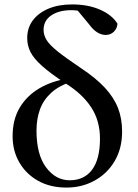

<svg xmlns="http://www.w3.org/2000/svg" viewBox="-20 -833 623 868"><path d="M281 15Q207 15 152.5 -15.5Q98 -46 67.5 -98.5Q37 -151 37 -217Q37 -293 69.5 -347Q102 -401 158.5 -434Q215 -467 288 -478V-488L307 -465Q247 -446 211.5 -413.5Q176 -381 160.5 -338Q145 -295 145 -243Q145 -134 188.5 -76Q232 -18 295 -18Q361 -18 396.5 -66Q432 -114 432 -206Q432 -287 392.5 -347.5Q353 -408 278 -455Q208 -501 170.5 -534.5Q133 -568 118 -597.5Q103 -627 103 -661Q103 -707 128.5 -741Q154 -775 199.5 -794Q245 -813 306 -813Q379 -813 433 -789Q487 -765 511 -726Q510 -705 495 -690Q480 -675 458 -675Q439 -675 420 -686.5Q401 -698 382 -724L324 -794L383 -788L387 -764Q371 -775 349 -781Q327 -787 302 -787Q247 -787 212 -763.5Q177 -740 177 -698Q177 -675 190 -653Q203 -631 239.5 -601.5Q276 -572 346 -525Q414 -480 454.5 -436Q495 -392 513.5 -344.5Q532 -297 532 -238Q532 -162 498.5 -105Q465 -48 407.5 -16.5Q350 15 281 15Z"/></svg>

Font: Noto Serif TC SemiBold
Style: Regular
Weight: 600
Version: Version 2.002-H1;hotconv 1.1.0;makeotfexe 2.6.0